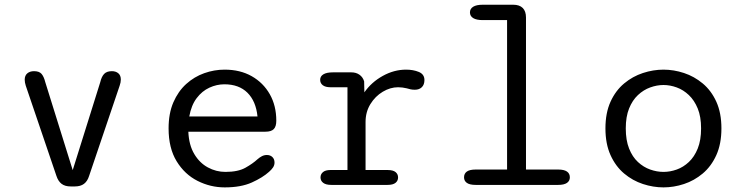

<svg xmlns="http://www.w3.org/2000/svg" viewBox="-20 -782 3135 812"><path d="M279 6.5Q255 6.5 240.5 -4.5Q226 -15.5 218.5 -38.5L89 -419.5Q84.5 -433.5 84.5 -445Q84.5 -462.5 95.5 -471.8Q106.5 -481 124 -481Q145.5 -481 155.5 -469.8Q165.5 -458.5 171.5 -434.5L287.5 -62.5L404 -434.5Q409.5 -458 420.5 -469.5Q431.5 -481 453 -481Q470 -481 480.5 -472Q491 -463 491 -445.5Q491 -433.5 486 -419.5L357 -38.5Q350 -15.5 335.2 -4.5Q320.5 6.5 296.5 6.5Z M930.5 10.5Q870 10.5 815.5 -17Q761 -44.5 727 -100Q693 -155.5 693 -239Q693 -302.5 713.2 -349.2Q733.5 -396 767.5 -426.8Q801.5 -457.5 843.8 -472.5Q886 -487.5 930 -487.5Q995.5 -487.5 1044.5 -459.8Q1093.5 -432 1121 -383.5Q1148.5 -335 1148.5 -271.5Q1148.5 -247 1137.8 -236Q1127 -225 1102.5 -225H776.5Q779 -168.5 801.5 -130.8Q824 -93 859 -74Q894 -55 933.5 -55Q986.5 -55 1017.8 -72.5Q1049 -90 1069 -108.5Q1078 -116.5 1087.8 -121.5Q1097.5 -126.5 1108.5 -126.5Q1123 -126.5 1132 -117.8Q1141 -109 1141 -94.5Q1141 -83.5 1134.8 -74Q1128.5 -64.5 1118 -55.5Q1091 -31 1045 -10.2Q999 10.5 930.5 10.5ZM780.5 -289.5H1069Q1062.5 -354 1026.5 -389.8Q990.5 -425.5 929 -425.5Q896.5 -425.5 865.5 -411.2Q834.5 -397 811.8 -367Q789 -337 780.5 -289.5Z M1526 -63H1619Q1642.5 -63 1653 -54.2Q1663.5 -45.5 1663.5 -31.5Q1663.5 -17.5 1652.8 -8.8Q1642 0 1619 0H1381.5Q1358 0 1346.8 -8.8Q1335.5 -17.5 1335.5 -31.5Q1335.5 -45.5 1346 -54.2Q1356.5 -63 1377.5 -63H1449.5V-413H1377.5Q1356.5 -413 1345.2 -421.5Q1334 -430 1334 -444.5Q1334 -459.5 1347.8 -467.8Q1361.5 -476 1388 -476H1466Q1486 -476 1500.2 -466Q1514.5 -456 1520 -438L1521 -391.5Q1551 -434.5 1598.8 -461Q1646.5 -487.5 1697.5 -487.5Q1727.5 -487.5 1751.2 -477.8Q1775 -468 1775 -443.5Q1775 -424 1764 -413.2Q1753 -402.5 1734.5 -402.5Q1724.5 -402.5 1716.5 -404.2Q1708.5 -406 1700 -408.5Q1691.5 -410.5 1682.2 -411.8Q1673 -413 1663.5 -413Q1630.5 -413 1598.8 -394Q1567 -375 1546.5 -341.8Q1526 -308.5 1526 -266Z M1992 0Q1966.5 0 1954.5 -8.5Q1942.5 -17 1942.5 -32Q1942.5 -48 1954.5 -56.5Q1966.5 -65 1992 -65H2124.5V-697H2021.5Q1995 -697 1981.2 -705.5Q1967.5 -714 1967.5 -729.5Q1967.5 -745 1981.2 -753.5Q1995 -762 2021.5 -762H2150.5Q2177 -762 2190.8 -748.2Q2204.5 -734.5 2204.5 -708V-65H2340.5Q2365.5 -65 2377.8 -56.5Q2390 -48 2390 -32Q2390 -17 2377.8 -8.5Q2365.5 0 2340.5 0Z M2786 10.5Q2742.5 10.5 2699 -3.8Q2655.5 -18 2619.5 -48.2Q2583.5 -78.5 2562 -126Q2540.5 -173.5 2540.5 -239Q2540.5 -304.5 2562 -351.8Q2583.5 -399 2619.5 -429Q2655.5 -459 2699 -473.2Q2742.5 -487.5 2786 -487.5Q2829.5 -487.5 2872.8 -473.2Q2916 -459 2952 -429Q2988 -399 3009.5 -351.8Q3031 -304.5 3031 -239Q3031 -173.5 3009.5 -126Q2988 -78.5 2952 -48.2Q2916 -18 2872.8 -3.8Q2829.5 10.5 2786 10.5ZM2786 -55Q2814 -55 2842 -65Q2870 -75 2893.2 -96.8Q2916.5 -118.5 2930.8 -153.8Q2945 -189 2945 -239Q2945 -288.5 2930.8 -323.2Q2916.5 -358 2893.2 -380Q2870 -402 2842 -412.2Q2814 -422.5 2786 -422.5Q2758 -422.5 2729.8 -412.2Q2701.5 -402 2678 -380Q2654.5 -358 2640.5 -323.2Q2626.5 -288.5 2626.5 -239Q2626.5 -189 2640.5 -153.8Q2654.5 -118.5 2678 -96.8Q2701.5 -75 2729.8 -65Q2758 -55 2786 -55Z"/></svg>

Font: Sono Monospace
Style: Regular
Weight: 400
Designer: Tyler Finck
Foundry: Tyler Finck
Version: Version 2.112